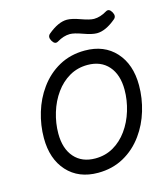

<svg xmlns="http://www.w3.org/2000/svg" viewBox="-114 -849 828 949"><g transform="rotate(-15 300.0 -374.5)"><path d="M131.3 -469.2Q94.2 -418 75 -354Q55.7 -290 55.7 -224.1Q55.7 -117.2 113.8 -53.2Q171.9 10.7 271 10.7Q344.2 10.7 402.8 -21.5Q461.4 -53.7 502 -110.4Q539.1 -161.6 558.3 -225.6Q577.6 -289.6 577.6 -355.5Q577.6 -462.4 519.5 -526.4Q461.4 -590.3 362.3 -590.3Q289.1 -590.3 230.5 -558.1Q171.9 -525.9 131.3 -469.2ZM502.9 -352.5Q502.9 -299.3 486.8 -246.1Q470.7 -192.9 440.4 -150.9Q410.6 -109.4 369.1 -85.4Q327.6 -61.5 276.4 -61.5Q208 -61.5 169.2 -105.7Q130.4 -149.9 130.4 -227.1Q130.4 -280.3 146.5 -333.5Q162.6 -386.7 192.9 -428.7Q222.7 -470.2 264.2 -494.1Q305.7 -518.1 356.9 -518.1Q425.3 -518.1 464.1 -473.9Q502.9 -429.7 502.9 -352.5ZM219.2 -715.8Q203.1 -702.6 216.3 -679.7Q229.5 -657.2 246.6 -667.5Q280.8 -688 312.5 -688Q334 -688 376.5 -672.6Q418.9 -657.2 443.8 -657.2Q488.3 -657.2 541.5 -701.7Q557.6 -714.8 544.4 -737.8Q531.2 -760.3 514.2 -750Q480 -729.5 448.2 -729.5Q426.8 -729.5 384.3 -744.9Q341.8 -760.3 316.9 -760.3Q272.5 -760.3 219.2 -715.8Z"/></g></svg>

Font: Courier Prime Code
Style: Italic
Weight: 400
Italic angle: -10°
Designer: Alan Dague-Greene
Foundry: Quote-Unquote Apps
Version: Version 3.18